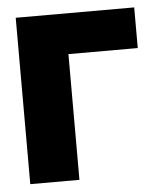

<svg xmlns="http://www.w3.org/2000/svg" viewBox="-44 -567 515 607"><g transform="rotate(-5 213.5 -264.0)"><path d="M28 0H184V-399H404V-528H28Z"/></g></svg>

Font: Asimov Pro
Style: Blk
Weight: 900
Designer: Google
Version: Version 2.000980; 2014